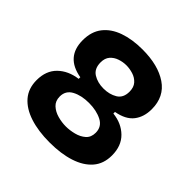

<svg xmlns="http://www.w3.org/2000/svg" viewBox="-177 -835 1010 1010"><g transform="rotate(45 328.5 -330.0)"><path d="M328 16Q244 16 181 -4.5Q118 -25 83 -65.5Q48 -106 48 -168Q48 -238 90 -279Q132 -320 200 -329V-341Q71 -363 71 -488Q71 -552 103.5 -593.5Q136 -635 194 -655.5Q252 -676 328 -676Q445 -676 515 -628.5Q585 -581 585 -488Q585 -430 555 -391.5Q525 -353 458 -341V-329Q524 -322 566.5 -280.5Q609 -239 609 -168Q609 -106 574 -65.5Q539 -25 476 -4.5Q413 16 328 16ZM328 -385Q372 -385 404.5 -404.5Q437 -424 437 -470Q437 -503 420 -522Q403 -541 377.5 -549Q352 -557 327 -557Q302 -557 277 -548.5Q252 -540 236 -521.5Q220 -503 220 -472Q220 -425 252 -405Q284 -385 328 -385ZM329 -104Q358 -104 389.5 -112Q421 -120 442.5 -139Q464 -158 464 -192Q464 -237 424 -257.5Q384 -278 328 -278Q272 -278 233.5 -257.5Q195 -237 195 -193Q195 -160 216 -140.5Q237 -121 268 -112.5Q299 -104 329 -104Z"/></g></svg>

Font: Bricolage Grotesque 10pt Bricolage Grotesque 10pt Regular
Style: Bold
Weight: 700
Designer: Mathieu Triay
Foundry: Atelier Triay
Version: Version 1.000; ttfautohint (v1.8.4.7-5d5b);gftools[0.9.32]